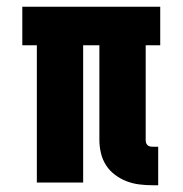

<svg xmlns="http://www.w3.org/2000/svg" viewBox="-20 -540 540 568"><path d="M431 8Q411 8 391.5 5.5Q372 3 354 -4Q336 -11 320 -23Q304 -35 293.5 -51.5Q283 -68 278.5 -87.5Q274 -107 274 -126V-406H226V0H89V-406H46V-520H454V-406H411V-126Q411 -122 412 -118Q413 -114 416 -111Q419 -108 423 -107Q427 -106 431 -106H448V8Z"/></svg>

Font: Iosevka Curly Slab Heavy
Style: Regular
Weight: 900
Monospace: yes
Designer: Belleve Invis
Foundry: Belleve Invis
Version: Version 22.1.2; ttfautohint (v1.8.4)